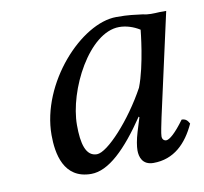

<svg xmlns="http://www.w3.org/2000/svg" viewBox="-58 -501 609 574"><g transform="rotate(-10 246.0 -214.5)"><path d="M410 -433C383 -436 370 -439 330 -439C223 -439 78 -282 78 -125C78 -69 91 10 175 10C228 10 284 -45 344 -134L346 -132L333 -90C326 -67 323 -47 323 -35C323 -16 330 10 364 10C426 10 466 -30 492 -87C487 -96 482 -103 469 -103C442 -66 423 -50 413 -50C410 -50 401 -52 401 -64C401 -73 407 -101 411 -120L480 -431C473 -431 467 -431 460 -431C442 -430 425 -429 410 -433ZM360 -219C311 -129 234 -45 202 -45C168 -45 158 -85 158 -141C158 -247 241 -408 333 -408C354 -408 376 -401 395 -389C395 -389 385 -283 360 -219Z"/></g></svg>

Font: Libertinus Serif
Style: Italic
Weight: 400
Italic angle: -12°
Designer: Philipp H. Poll, Khaled Hosny
Foundry: Caleb Maclennan
Version: Version 7.050;RELEASE